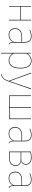

<svg xmlns="http://www.w3.org/2000/svg" viewBox="1860 -2429 763 4523"><g transform="rotate(90 2241.5 -167.5)"><path d="M445.9 0H459.9V-518.3H445.9V-278.6H134.7V-518.3H120.7V0H134.7V-265.4H445.9Z M982.9 -110V-372C982.9 -471.4 941.1 -528.3 833.7 -528.3C785.1 -528.3 738.1 -516.4 684.4 -494.3L688.8 -482C741.7 -503.7 787.7 -515.1 833.7 -515.1C934.6 -515.1 968.8 -462.1 968.8 -370.7V-306.1H848.3C725.3 -306.1 646.7 -248.1 646.7 -144.6C646.7 -53.8 702.3 9.4 800.1 9.4C880.7 9.4 934.3 -27.5 970.6 -96.2C971.1 -30.9 986.8 -3.7 1028.4 9.4L1032 -0.7C994.6 -13.3 982.8 -39.1 982.8 -110ZM800.1 -3.7C712.3 -3.7 661.6 -60 661.6 -144.6C661.6 -241 733.6 -293.4 850.8 -293.4H968.8V-114.5C933.8 -44.3 883.3 -3.7 800.1 -3.7Z M1412.3 -528.3C1333.3 -528.3 1279.7 -486.1 1239.2 -429.4L1238 -518.3H1225.7V193.9L1239.7 191.3V-86.9C1275.6 -32.7 1330.8 9.4 1407.4 9.4C1528.4 9.4 1592.6 -94.6 1592.6 -264C1592.6 -433.1 1528.9 -528.3 1412.3 -528.3ZM1407 -3.7C1332.6 -3.7 1279.3 -44.6 1239.7 -105V-413.2C1284.8 -474.5 1333.4 -515.1 1412.3 -515.1C1520.7 -515.1 1578.1 -426 1578.1 -264C1578.1 -100.4 1518.8 -3.7 1407 -3.7Z M2082.3 -518.3H2066.6L1892.8 -10.3L1709 -518.3H1693.7L1883.1 0H1889C1850.8 106.9 1828.8 150.6 1726 181L1727.7 192.4C1835.1 161.6 1862.7 114.1 1902.1 0.9Z M2786.7 -517.7H2772.7V-13.1H2514.3V-517.7H2500.7V-13.1H2242.7V-517.7H2228.7V0H2786.7Z M3308.9 -110V-372C3308.9 -471.4 3267.1 -528.3 3159.7 -528.3C3111.1 -528.3 3064.1 -516.4 3010.4 -494.3L3014.8 -482C3067.7 -503.7 3113.7 -515.1 3159.7 -515.1C3260.6 -515.1 3294.8 -462.1 3294.8 -370.7V-306.1H3174.3C3051.3 -306.1 2972.7 -248.1 2972.7 -144.6C2972.7 -53.8 3028.3 9.4 3126.1 9.4C3206.7 9.4 3260.3 -27.5 3296.6 -96.2C3297.1 -30.9 3312.8 -3.7 3354.4 9.4L3358 -0.7C3320.6 -13.3 3308.8 -39.1 3308.8 -110ZM3126.1 -3.7C3038.3 -3.7 2987.6 -60 2987.6 -144.6C2987.6 -241 3059.6 -293.4 3176.8 -293.4H3294.8V-114.5C3259.8 -44.3 3209.3 -3.7 3126.1 -3.7Z M3754.7 -280.9C3816.3 -287.3 3858.1 -327.9 3858.1 -395.6C3858.1 -468 3811.1 -528.9 3694.1 -528.9C3637.1 -528.9 3588.7 -520.7 3551.7 -513.3V0H3693.3C3812.9 0 3888.1 -51.4 3888.1 -151.3C3888.1 -233.3 3840 -277.7 3754.7 -280.9ZM3694.6 -516.1C3805.1 -516.1 3844.1 -460 3844.1 -395.6C3844.1 -327.6 3800.7 -286.1 3725.6 -286.1H3565.7V-502.7C3598.7 -509.3 3639.4 -516.1 3694.6 -516.1ZM3693.3 -12.7H3565.7V-273.4H3729.7C3827.6 -273.4 3873.7 -230.6 3873.7 -150.9C3873.7 -56.9 3801.7 -12.7 3693.3 -12.7Z M4360.9 -110V-372C4360.9 -471.4 4319.1 -528.3 4211.7 -528.3C4163.1 -528.3 4116.1 -516.4 4062.4 -494.3L4066.8 -482C4119.7 -503.7 4165.7 -515.1 4211.7 -515.1C4312.6 -515.1 4346.8 -462.1 4346.8 -370.7V-306.1H4226.3C4103.3 -306.1 4024.7 -248.1 4024.7 -144.6C4024.7 -53.8 4080.3 9.4 4178.1 9.4C4258.7 9.4 4312.3 -27.5 4348.6 -96.2C4349.1 -30.9 4364.8 -3.7 4406.4 9.4L4410 -0.7C4372.6 -13.3 4360.8 -39.1 4360.8 -110ZM4178.1 -3.7C4090.3 -3.7 4039.6 -60 4039.6 -144.6C4039.6 -241 4111.6 -293.4 4228.8 -293.4H4346.8V-114.5C4311.8 -44.3 4261.3 -3.7 4178.1 -3.7Z"/></g></svg>

Font: Fira Sans Hair
Style: Regular
Weight: 100
Designer: bBox Type GmbH & Carrois Corporate GbR & Edenspiekermann AG
Foundry: bBox Type GmbH & Carrois Corporate GbR & Edenspiekermann AG
Version: Version 4.300;PS 004.300;hotconv 1.0.88;makeotf.lib2.5.64775